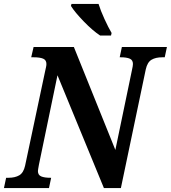

<svg xmlns="http://www.w3.org/2000/svg" viewBox="-41 -952 865 972"><path d="M-10 -52H2Q35 -52 56.5 -64.5Q78 -77 86 -113L188 -594Q190 -603 192 -612Q194 -621 194 -628Q194 -648 177.5 -655Q161 -662 129 -662H117L129 -714H333L543 -193L627 -597Q632 -619 632 -628Q632 -648 616 -655Q600 -662 570 -662H565L576 -714H804L793 -662H781Q747 -662 726 -649.5Q705 -637 697 -601L571 0H485L250 -571L156 -118Q151 -91 151 -86Q151 -66 167.5 -59Q184 -52 214 -52H218L207 0H-21ZM318 -922 321 -932H458Q468 -899 488 -855.5Q508 -812 524 -785L521 -772H466Q428 -797 383 -843.5Q338 -890 318 -922Z"/></svg>

Font: Noto Serif Narrow
Style: Bold Italic
Weight: 700
Width: 4
Italic angle: -12°
Designer: Monotype Design Team
Foundry: Monotype Imaging Inc.
Version: Version 1.001